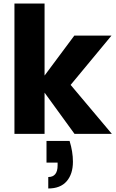

<svg xmlns="http://www.w3.org/2000/svg" viewBox="-20 -760 658 1090"><path d="M615 0H403L233 -234V0H62V-740H233V-331L402 -558H613L381 -278ZM375 40Q394 101 394 158Q394 228 358.5 269Q323 310 254 310V245Q307 245 307 179V163H244V40Z"/></svg>

Font: IBM-Poppins
Style: Poppins-Bold
Weight: 700
Designer: Mike Abbink, Paul van der Laan, Pieter van Rosmalen, Ben Mitchell, Mark Frömberg
Foundry: Bold Monday
Version: Version 1.1